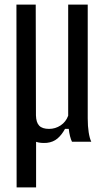

<svg xmlns="http://www.w3.org/2000/svg" viewBox="-20 -620 471 840"><path d="M52.7 200 51.9 -600H136.3L137.3 -115.4Q138 -84.2 151.5 -70.2Q165 -56.1 194.6 -56.1Q222.2 -56.1 245.3 -71.4Q268.4 -86.7 278.3 -113.8V-600H363.8V-102.1Q363.8 -67.4 368 -41.1Q372.2 -14.7 379.3 0H294.9Q289.9 -10 286.4 -24.1Q282.8 -38.2 280.8 -56.3H264.5Q250 -29.7 231.3 -13.9Q212.7 1.8 185.6 4.9Q157.9 7.3 137.9 0.5V200Z"/></svg>

Font: Big Shoulders Thin
Style: Regular
Weight: 100
Version: Version 2.002